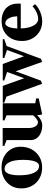

<svg xmlns="http://www.w3.org/2000/svg" viewBox="951 -1507 573 2515"><g transform="rotate(-90 1237.5 -249.5)"><path d="M301 16Q221 16 159 -19Q97 -54 62 -115.5Q27 -177 27 -257Q27 -333 62 -391.5Q97 -450 159 -483Q221 -516 301 -516Q381 -516 442 -484Q503 -452 538 -396Q573 -340 573 -267Q573 -184 538 -120.5Q503 -57 442 -20.5Q381 16 301 16ZM322 -24Q360 -24 380.5 -79Q401 -134 401 -236Q401 -351 370 -413.5Q339 -476 281 -476Q242 -476 220.5 -426.5Q199 -377 199 -285Q199 -160 231 -92Q263 -24 322 -24Z M854 17Q797 17 753 -2Q709 -21 684.5 -55.5Q660 -90 660 -134V-450L583 -480V-501H818V-162Q818 -108 839 -73.5Q860 -39 893 -39Q913 -39 938.5 -58Q964 -77 984 -101V-450L918 -478V-500H1142V-74L1206 -63V-29L1001 16L991 2L987 -50Q963 -22 926 -2.5Q889 17 854 17Z M1397 16 1229 -452 1149 -480V-500H1370L1470 -219L1552 -443L1441 -480V-500H1657L1758 -222L1840 -444L1735 -480V-500H1982V-480L1892 -449L1725 0L1684 16L1561 -332L1439 -1Z M2215 17Q2143 17 2084.5 -17Q2026 -51 1992 -111Q1958 -171 1958 -247Q1958 -327 1990.5 -387.5Q2023 -448 2082 -481.5Q2141 -515 2223 -515Q2283 -515 2334.5 -492Q2386 -469 2417 -420.5Q2448 -372 2448 -299Q2448 -292 2448 -282Q2448 -272 2447 -264H2123Q2124 -197 2140 -145.5Q2156 -94 2183 -65Q2210 -36 2245 -36Q2285 -36 2331.5 -56.5Q2378 -77 2412 -110L2441 -78Q2417 -51 2380.5 -29.5Q2344 -8 2300.5 4.5Q2257 17 2215 17ZM2191 -467Q2166 -467 2146.5 -431Q2127 -395 2122 -309L2282 -311Q2279 -368 2264 -402.5Q2249 -437 2229.5 -452Q2210 -467 2191 -467Z"/></g></svg>

Font: Wittgenstein Extrabold
Style: Regular
Weight: 800
Designer: Jörg Drees
Foundry: Jörg Drees
Version: Version 1.303; ttfautohint (v1.8.4.7-5d5b)